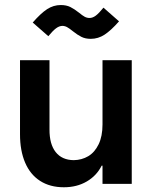

<svg xmlns="http://www.w3.org/2000/svg" viewBox="-20 -749 618 782"><path d="M516.6 0H397.5V-74.2H394Q373.5 -33.2 333.3 -9.8Q293 13.7 240.2 13.7Q183.6 13.7 143.3 -12.2Q103 -38.1 82.3 -86.7Q61.5 -135.3 61.5 -202.1V-503.9H181.6V-221.7Q181.2 -162.1 206.8 -129.6Q232.4 -97.2 280.3 -96.7Q313 -97.2 339.4 -112.8Q365.7 -128.4 381.6 -161.1Q397.5 -193.8 397.5 -242.2V-503.9H516.6ZM276.4 -622.1Q262.7 -633.3 253.4 -638.4Q244.1 -643.6 233.4 -643.6Q220.7 -643.1 208 -633.5Q195.3 -624 176.8 -601.6L113.3 -657.2Q146 -694.8 171.9 -711.7Q197.8 -728.5 227.5 -728.5Q250 -728.5 266.4 -720.5Q282.7 -712.4 301.8 -697.3Q315.4 -686 324.7 -680.9Q334 -675.8 344.7 -675.8Q357.4 -675.8 370.1 -685.3Q382.8 -694.8 401.4 -717.8L464.8 -662.1Q432.1 -625 406 -607.9Q379.9 -590.8 349.6 -590.8Q327.6 -590.8 311.5 -598.9Q295.4 -606.9 276.4 -622.1Z"/></svg>

Font: Wanted Sans SemiBold
Style: Regular
Weight: 600
Designer: Original Design by Kil Hyung-jin and Kang Hanbin, Wanted Lab, Inc; Hangeul from Source Han Sans by Jang Soo-young and Ka
Foundry: Wanted Lab, Inc.
Version: Version 1.003